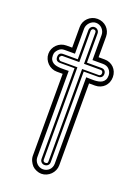

<svg xmlns="http://www.w3.org/2000/svg" viewBox="-135 -749 575 806"><g transform="rotate(20 153.0 -346.0)"><path d="M215.6 -59.1Q215.6 -47.1 210.8 -36.4Q206.1 -25.6 198 -17.6Q189.9 -9.5 179.2 -4.8Q168.5 0 156.5 0Q146 0 134.5 -4.8Q123 -9.5 115.5 -17.1Q107.9 -25.4 102.8 -36.5Q97.7 -47.6 97.7 -59.1V-425H71.5Q59.6 -425 48.8 -429.7Q38.1 -434.3 30 -442.4Q22 -450.4 17.2 -461.2Q12.5 -471.9 12.5 -483.9Q12.5 -495.8 17.2 -506.5Q22 -517.1 30 -525Q38.1 -533 48.8 -537.5Q59.6 -542 71.5 -542H97.7V-634Q97.7 -646 102.3 -656.5Q106.9 -667 115 -674.9Q123 -682.9 133.8 -687.4Q144.5 -691.9 156.5 -691.9Q168.9 -691.9 179.7 -687.5Q190.4 -683.1 198.4 -675.3Q206.3 -667.5 210.9 -657Q215.6 -646.5 215.6 -634V-542H242.4Q254.9 -542 265.5 -537.6Q276.1 -533.2 283.9 -525.4Q291.7 -517.6 296.1 -507Q300.5 -496.3 300.5 -483.9Q300.5 -471.4 296.3 -460.7Q292 -450 284.3 -442Q276.6 -434.1 265.9 -429.6Q255.1 -425 242.4 -425H215.6ZM117.4 -59.1Q117.4 -51.3 120.6 -44.2Q123.8 -37.1 129.2 -31.7Q134.5 -26.4 141.6 -23.2Q148.7 -20 156.5 -20Q165 -20 172.2 -23.1Q179.4 -26.1 184.6 -31.4Q189.7 -36.6 192.6 -43.7Q195.6 -50.8 195.6 -59.1V-445.1Q203.4 -445.1 212.8 -444.6Q222.2 -444.1 231.7 -444.5Q241.2 -444.8 250.1 -446.5Q259 -448.2 266 -452.5Q272.9 -456.8 277.2 -464.4Q281.5 -471.9 281.5 -483.9Q281.5 -491.5 278.7 -498.5Q275.9 -505.6 270.5 -511Q265.1 -517.1 257.6 -519.5Q250 -522 242.4 -522H195.6V-634Q195.6 -642.3 192.5 -649.5Q189.5 -656.7 184.2 -662.2Q179 -667.7 171.9 -670.9Q164.8 -674.1 156.5 -674.1Q148.7 -674.1 141.6 -670.7Q134.5 -667.2 129.2 -661.6Q123.8 -656 120.6 -648.8Q117.4 -641.6 117.4 -634V-522H71.5Q62.5 -522 56.5 -519.5Q50.5 -517.1 44.4 -511Q38.6 -504.9 35.5 -499Q32.5 -493.2 32.5 -483.9Q32.5 -472.2 36.6 -464.7Q40.8 -457.3 47.6 -453Q54.4 -448.7 63.4 -446.9Q72.3 -445.1 81.7 -444.7Q91.1 -444.3 100.3 -444.7Q109.6 -445.1 117.4 -445.1ZM177.5 -59.1Q177.5 -50 171.5 -44.6Q165.5 -39.1 156.5 -39.1Q148.2 -39.1 142.3 -44.9Q136.5 -50.8 136.5 -59.1V-464.1H71.5Q51.5 -464.1 51.5 -483.9Q51.5 -503.9 71.5 -503.9H136.5V-634Q136.5 -638.2 138.1 -642Q139.6 -645.8 142.3 -648.7Q145 -651.6 148.7 -653.3Q152.3 -655 156.5 -655Q165.5 -655 171.5 -649Q177.5 -643.1 177.5 -634V-503.9H242.4Q251.7 -503.9 257.1 -498.5Q262.5 -493.2 262.5 -483.9Q262.5 -474.9 257.1 -469.5Q251.7 -464.1 242.4 -464.1H177.5ZM242.4 -471.9Q244.9 -471.9 246.9 -473.3Q249 -474.6 250.5 -476.1Q251.2 -478.3 251.8 -480Q252.4 -481.7 252.4 -483.9Q252.4 -488.5 249.8 -491.8Q247.1 -495.1 242.4 -495.1H167.5V-634Q167.5 -645 156.5 -645Q152.1 -645 149.3 -641.7Q146.5 -638.4 146.5 -634V-495.1H71.5Q69.3 -495.1 67.3 -494.1Q65.2 -493.2 64.5 -491Q62.3 -490.2 61.4 -488.3Q60.5 -486.3 60.5 -483.9Q60.5 -481.9 61.5 -479.9Q62.5 -477.8 64.2 -476.1Q65.9 -474.4 67.7 -473.1Q69.6 -471.9 71.5 -471.9H146.5V-59.1Q146.5 -54.4 149.3 -51.8Q152.1 -49.1 156.5 -49.1Q161.9 -49.1 164.7 -51Q167.5 -53 167.5 -59.1V-471.9Z"/></g></svg>

Font: TafelwerkOT
Style: Regular
Weight: 400
Designer: Peter Wiegel
Foundry: Peter Wiegel, based on an original design named Oxford by Christine Lord, 1969
Version: Version 1.000